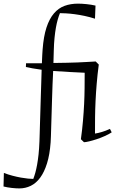

<svg xmlns="http://www.w3.org/2000/svg" viewBox="-125 -779 649 1065"><path d="M422.9 -420.9Q415.5 -364.7 411.4 -314.7Q407.2 -264.6 405 -218.3Q402.8 -171.9 402.3 -127.4Q401.9 -83 401.9 -38.1Q418.5 -40.5 439.9 -46.9Q461.4 -53.2 484.9 -64L494.6 -44.9Q479.5 -34.7 457 -24.7Q434.6 -14.6 411.9 -7.1Q389.2 0.5 369.6 5.1Q350.1 9.8 340.8 9.8L323.7 -6.8Q331.1 -60.1 335.2 -108.4Q339.4 -156.7 341.6 -201.9Q343.8 -247.1 344.2 -290Q344.7 -333 344.7 -375.5Q305.7 -377 261.5 -379.6Q217.3 -382.3 169.9 -385.3Q168 -351.6 166.5 -312.3Q165 -272.9 163.8 -232.4Q162.6 -191.9 161.4 -152.8Q160.2 -113.8 159.2 -81.1Q158.2 -48.3 157.5 -23.9Q156.7 0.5 155.8 11.2Q150.9 79.1 135.7 127.4Q120.6 175.8 97.9 206.5Q75.2 237.3 45.7 251.7Q16.1 266.1 -17.6 266.1Q-36.1 266.1 -60.3 263.4Q-84.5 260.7 -105.5 255.4L-103.5 180.2Q-79.6 189.5 -55.2 195.8Q-30.8 202.1 -9 206.1Q12.7 210 30.5 211.7Q48.3 213.4 59.6 213.4Q65.4 198.7 70.8 179.4Q76.2 160.2 80.8 134.8Q85.4 109.4 88.9 77.4Q92.3 45.4 93.8 5.4Q94.2 -6.8 95 -31.7Q95.7 -56.6 96.7 -89.6Q97.7 -122.6 98.9 -161.6Q100.1 -200.7 101.3 -240.7Q102.5 -280.8 103.8 -319.8Q105 -358.9 106 -392.1Q78.6 -396 55.7 -399.9Q32.7 -403.8 18.6 -407.2L19.5 -428.2H107.4Q108.4 -454.6 109.4 -474.4Q110.4 -494.1 111.3 -503.9Q116.7 -577.1 132.8 -626.2Q148.9 -675.3 174.3 -704.8Q199.7 -734.4 233.4 -746.6Q267.1 -758.8 307.6 -758.8Q328.6 -758.8 355 -756.1Q381.3 -753.4 404.8 -748L401.9 -675.3Q373 -684.6 344.2 -690.7Q315.4 -696.8 289.6 -700.2Q263.7 -703.6 242.4 -704.8Q221.2 -706.1 207.5 -706.1Q200.7 -689.5 195.1 -669.9Q189.5 -650.4 185.1 -625.5Q180.7 -600.6 177.5 -569.3Q174.3 -538.1 173.3 -498L171.4 -429.7Q213.9 -430.2 245.8 -430.9Q277.8 -431.6 304.2 -432.6Q330.6 -433.6 354.5 -435.1Q378.4 -436.5 405.8 -438L422.9 -420.9Z"/></svg>

Font: Simonetta
Style: Italic
Weight: 400
Italic angle: -2°
Designer: Gayaneh Bagdasaryan
Foundry: BrownFox
Version: Version 1.001